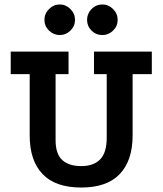

<svg xmlns="http://www.w3.org/2000/svg" viewBox="-20 -820 728 860"><path d="M574 -213Q574 -101 516.5 -40.5Q459 20 344 20Q228 20 170.5 -40.5Q113 -101 113 -213V-488H28V-589H287V-488H229V-193Q229 -130 259 -103Q289 -76 344 -76Q399 -76 428.5 -106Q458 -136 458 -203V-488H401V-589H660V-488H574ZM439 -800Q466 -800 486.5 -779.5Q507 -759 507 -731Q507 -703 486.5 -683Q466 -663 439 -663Q410 -663 390 -683Q370 -703 370 -731Q370 -759 390 -779.5Q410 -800 439 -800ZM248 -800Q275 -800 295.5 -779.5Q316 -759 316 -731Q316 -703 295.5 -683Q275 -663 248 -663Q220 -663 199.5 -683Q179 -703 179 -731Q179 -759 199.5 -779.5Q220 -800 248 -800Z"/></svg>

Font: Podkova
Style: Bold
Weight: 700
Designer: Ilya Yudin
Foundry: Cyreal (www.cyreal.org)
Version: Version 2.102; ttfautohint (v1.8.1.43-b0c9)